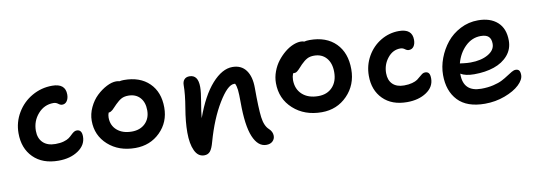

<svg xmlns="http://www.w3.org/2000/svg" viewBox="-51 -831 3381 1211"><g transform="rotate(-10 1640.0 -226.0)"><path d="M268.1 -53.2Q166 -53.2 107.4 -111.8Q48.8 -170.4 48.8 -267.1Q48.8 -337.9 84.5 -397.7Q120.1 -457.5 179.9 -491.7Q239.7 -525.9 309.1 -525.9Q394 -525.9 394 -455.1Q394 -430.2 382.8 -413.6Q371.6 -397 352.1 -397Q340.3 -397 327.6 -407Q314.9 -417 297.9 -417Q239.3 -417 199.2 -371.3Q159.2 -325.7 159.2 -263.2Q159.2 -215.3 187.5 -187.7Q215.8 -160.2 267.1 -160.2Q297.4 -160.2 319.8 -166.5Q342.3 -172.9 354.2 -181.6Q366.2 -190.4 375.2 -199.5Q384.3 -208.5 393.3 -214.8Q402.3 -221.2 413.1 -221.2Q445.8 -221.2 445.8 -176.8Q445.8 -122.6 395 -87.9Q344.2 -53.2 268.1 -53.2Z M759.3 -47.9Q653.8 -47.9 585.4 -109.1Q517.1 -170.4 517.1 -264.2Q517.1 -308.1 536.9 -349.9Q556.6 -391.6 586.4 -419.9Q616.2 -448.2 649.9 -465.6Q683.6 -482.9 711.4 -482.9Q723.6 -482.9 732.4 -480Q747.1 -482.9 761.2 -482.9Q864.3 -482.9 923.3 -425Q982.4 -367.2 982.4 -268.1Q982.4 -174.3 918.5 -111.1Q854.5 -47.9 759.3 -47.9ZM625.5 -266.1Q625.5 -215.3 660.9 -184.6Q696.3 -153.8 755.4 -153.8Q808.6 -153.8 841.1 -185.5Q873.5 -217.3 873.5 -269Q873.5 -320.8 846.2 -350.8Q818.8 -380.9 771.5 -380.9Q745.1 -380.9 727.3 -371.3Q709.5 -361.8 688.5 -340.8Q681.6 -334 671.9 -323.7Q662.1 -313.5 657.7 -309.3Q653.3 -305.2 646.2 -301.3Q639.2 -297.4 631.3 -296.9Q625.5 -282.2 625.5 -266.1Z M1576.2 76.2Q1522.5 76.2 1492.4 4.6Q1462.4 -66.9 1462.4 -215.8Q1462.4 -269.5 1459.5 -295.9Q1456.5 -322.3 1448.2 -337.9H1440.4Q1399.9 -337.9 1341.1 -241.2Q1282.2 -144.5 1242.2 -2Q1231 40 1217 56.6Q1203.1 73.2 1179.2 73.2Q1139.2 73.2 1118.7 29.5Q1098.1 -14.2 1098.1 -86.9Q1098.1 -154.8 1112.8 -241.5Q1127.4 -328.1 1127.4 -384.8Q1127.4 -408.2 1139.2 -421.1Q1150.9 -434.1 1172.4 -434.1Q1228 -434.1 1228 -356Q1228 -323.2 1217.3 -262.2Q1206.5 -201.2 1203.1 -160.2Q1252 -297.4 1317.6 -371.1Q1383.3 -444.8 1449.2 -444.8Q1506.3 -444.8 1536.4 -403.8Q1566.4 -362.8 1566.4 -291Q1566.4 -159.7 1573.7 -101.8Q1581.1 -43.9 1609.4 -19Q1631.3 1.5 1631.3 27.8Q1631.3 47.9 1616.7 62Q1602.1 76.2 1576.2 76.2Z M1957 -65.9Q1846.2 -65.9 1774.4 -131.1Q1702.6 -196.3 1702.6 -296.9Q1702.6 -334.5 1716.1 -370.6Q1729.5 -406.7 1751 -434.6Q1772.5 -462.4 1798.6 -483.9Q1824.7 -505.4 1851.8 -516.6Q1878.9 -527.8 1901.9 -527.8Q1914.6 -527.8 1923.8 -523.9Q1939 -527.8 1959 -527.8Q2065.4 -527.8 2125.7 -467Q2186 -406.2 2186 -300.8Q2186 -200.7 2120.1 -133.3Q2054.2 -65.9 1957 -65.9ZM1812 -297.9Q1812 -239.3 1849.9 -204.6Q1887.7 -169.9 1952.6 -169.9Q2009.3 -169.9 2043 -205.8Q2076.7 -241.7 2076.7 -301.8Q2076.7 -359.4 2047.6 -392.6Q2018.6 -425.8 1968.8 -425.8Q1942.4 -425.8 1924.3 -416Q1906.2 -406.2 1884.8 -384.8Q1878.9 -378.4 1870.1 -368.9Q1861.3 -359.4 1857.4 -355.5Q1853.5 -351.6 1847.4 -346.7Q1841.3 -341.8 1835.2 -340.3Q1829.1 -338.9 1820.8 -338.9H1819.8Q1812 -317.9 1812 -297.9Z M2497.6 -35.2Q2399.9 -35.2 2343.8 -91.6Q2287.6 -147.9 2287.6 -240.2Q2287.6 -307.6 2319.8 -364.3Q2352.1 -420.9 2406.2 -453.4Q2460.4 -485.8 2522.9 -485.8Q2607.9 -485.8 2607.9 -415Q2607.9 -389.2 2596.7 -373Q2585.4 -356.9 2564.9 -356.9Q2553.2 -356.9 2540.8 -366.5Q2528.3 -376 2512.7 -376Q2464.4 -376 2431.2 -334.2Q2397.9 -292.5 2397.9 -237.8Q2397.9 -192.4 2423.8 -167.2Q2449.7 -142.1 2496.6 -142.1Q2526.4 -142.1 2548.6 -148.2Q2570.8 -154.3 2582.8 -162.8Q2594.7 -171.4 2603.5 -179.7Q2612.3 -188 2621.3 -194.1Q2630.4 -200.2 2640.6 -200.2Q2656.7 -200.2 2664.3 -189.9Q2671.9 -179.7 2671.9 -155.8Q2671.9 -102.1 2621.8 -68.6Q2571.8 -35.2 2497.6 -35.2Z M2979.5 60.1Q2864.3 60.1 2806.9 -0.7Q2749.5 -61.5 2749.5 -164.1Q2749.5 -217.3 2769.5 -270.8Q2789.6 -324.2 2824.5 -367.7Q2859.4 -411.1 2912.4 -438.5Q2965.3 -465.8 3025.9 -465.8Q3104.5 -465.8 3150.1 -424.8Q3195.8 -383.8 3195.8 -306.2Q3195.8 -252 3161.9 -212.4Q3127.9 -172.9 3072 -153.8Q3016.1 -134.8 2944.8 -134.8Q2888.7 -134.8 2857.9 -153.8V-149.9Q2857.9 -37.1 2972.7 -37.1Q3014.6 -37.1 3050 -45.4Q3085.4 -53.7 3107.9 -65.4Q3130.4 -77.1 3147.9 -88.9Q3165.5 -100.6 3179.9 -108.9Q3194.3 -117.2 3205.6 -117.2Q3221.2 -117.2 3228 -107.9Q3234.9 -98.6 3234.9 -79.1Q3234.9 -48.8 3201.2 -16.8Q3167.5 15.1 3107.2 37.6Q3046.9 60.1 2979.5 60.1ZM3025.9 -365.2Q2969.7 -365.2 2926.8 -323.5Q2883.8 -281.7 2866.7 -217.8Q2867.2 -217.8 2890.4 -214.8Q2913.6 -211.9 2934.6 -211.9Q3002 -211.9 3046.9 -237.5Q3091.8 -263.2 3091.8 -304.2Q3091.8 -335 3076.2 -350.1Q3060.5 -365.2 3025.9 -365.2Z"/></g></svg>

Font: Shantell Sans Irregular Bouncy
Style: Regular
Weight: 500
Designer: Stephen Nixon, Anya Danilova, Shantell Martin
Foundry: Arrow Type
Version: Version 1.006;[9816181b4]